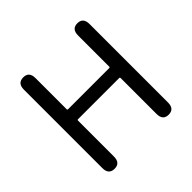

<svg xmlns="http://www.w3.org/2000/svg" viewBox="-181 -912 1090 1090"><g transform="rotate(-45 364.0 -367.0)"><path d="M147 0Q100 0 100 -52V-682Q100 -734 147 -734Q193 -734 193 -682V-431Q193 -426 198 -426H530Q535 -426 535 -431V-682Q535 -734 581 -734Q627 -734 627 -682V-52Q627 0 581 0Q535 0 535 -52V-341Q535 -346 530 -346H198Q193 -346 193 -341V-52Q193 0 147 0Z"/></g></svg>

Font: Resource Han Rounded JP
Style: Regular
Weight: 400
Designer: Cyano Hao (round all glyphs); Ryoko NISHIZUKA 西塚涼子 (kana, bopomofo & ideographs); Paul D. Hunt (Latin, Greek & Cyrillic)
Foundry: Cyano Hao
Version: 0.990